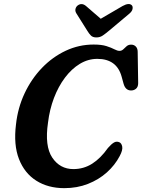

<svg xmlns="http://www.w3.org/2000/svg" viewBox="-20 -939 720 972"><path d="M584 -219Q595.5 -214 598.8 -196.5Q602 -179 586 -149Q562 -103 521 -66.2Q480 -29.5 425.2 -8Q370.5 13.5 305.5 13.5Q223.5 13.5 163.8 -24.2Q104 -62 76 -134Q48 -206 61 -309.5Q70 -392.5 104.2 -465.8Q138.5 -539 192 -594.8Q245.5 -650.5 312.5 -682Q379.5 -713.5 454 -713.5Q494.5 -713.5 519.2 -705.5Q544 -697.5 559 -689.5Q574 -681.5 585 -681.5Q596 -681.5 604 -689.2Q612 -697 621 -705Q630 -713 644 -713Q658.5 -713 667.8 -703.2Q677 -693.5 677 -676.5L679.5 -518Q679.5 -499.5 669 -490.2Q658.5 -481 643.5 -481Q615 -481 605.5 -515.5L596 -550Q571.5 -641 472.5 -641Q426 -641 384.2 -615.8Q342.5 -590.5 309 -546Q275.5 -501.5 253.2 -443Q231 -384.5 223 -318Q205.5 -199.5 244.5 -141.2Q283.5 -83 351.5 -83Q403.5 -83 446.5 -110.2Q489.5 -137.5 526.5 -190Q544 -210 557 -217.5Q570 -225 584 -219ZM532.5 -784Q514 -768.5 500 -759Q486 -749.5 468 -749.5Q450 -749.5 440.5 -758.8Q431 -768 421.5 -784L366.5 -871.5Q359.5 -883 362.2 -894Q365 -905 373.5 -911.5Q394 -926.5 415.5 -908.5L490 -844L600.5 -908.5Q634 -927 648 -911.5Q653 -905.5 651 -893.8Q649 -882 635 -870Z"/></svg>

Font: Fraunces 72pt S100 SemiBold
Style: Italic
Weight: 600
Italic angle: -16°
Version: Version 1.000; ttfautohint (v1.8.3)